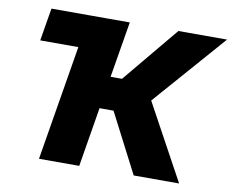

<svg xmlns="http://www.w3.org/2000/svg" viewBox="-79 -830 1124 931"><g transform="rotate(10 483.0 -364.0)"><path d="M384.3 -727.5 357.9 -566.4H74.7L101.6 -727.5ZM168.5 0 289.1 -727.5H487.3L441.4 -451.7H497.6L726.6 -727.5H966.3L655.3 -372.6L858.4 0H634.8L483.9 -292.5H415L366.7 0Z"/></g></svg>

Font: Inter 17pt Black
Style: Italic
Weight: 900
Italic angle: -9.3988°
Version: Version 4.001;git-66647c0bb